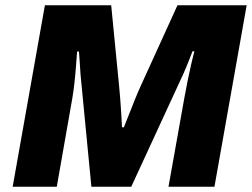

<svg xmlns="http://www.w3.org/2000/svg" viewBox="-20 -707 954 727"><path d="M28 0 150 -687H401L431 -381Q433 -364 435 -336Q437 -308 439 -278.5Q441 -249 442 -225H449Q459 -250 469.5 -276.5Q480 -303 491 -330.5Q502 -358 513 -382L652 -687H914L792 0H618L678 -336Q683 -365 690 -399Q697 -433 704 -464Q711 -495 716 -513H709Q705 -502 698.5 -486Q692 -470 686 -455Q680 -440 675 -429L477 0H326L285 -424Q284 -445 282 -469.5Q280 -494 279 -512H272Q270 -486 267.5 -453.5Q265 -421 261.5 -390Q258 -359 254 -336L195 0Z"/></svg>

Font: Archivo SemiBold ExtraBold
Style: Italic
Weight: 800
Italic angle: -10°
Version: Version 2.001